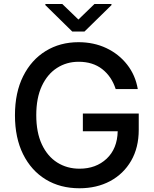

<svg xmlns="http://www.w3.org/2000/svg" viewBox="-20 -953 789 982"><path d="M571.7 -497.5Q550.8 -562.1 502.7 -599.6Q454.5 -637.1 382.1 -637.1Q320.7 -637.1 271.5 -605.5Q222.3 -573.9 193.9 -513Q165.5 -452.1 165.5 -364Q165.5 -275.6 194.1 -214.5Q222.7 -153.4 272.7 -121.8Q322.8 -90.2 386.7 -90.2Q470.9 -90.2 525.4 -141.3Q579.9 -192.5 582 -281.6H403.8V-372.2H689.6V-289.4Q689.6 -197.8 650.6 -130.5Q611.5 -63.2 543.1 -26.6Q474.8 9.9 386.4 9.9Q288 9.9 213.8 -35.3Q139.6 -80.6 98 -164.4Q56.5 -248.2 56.5 -363.3Q56.5 -479.4 98.4 -563.2Q140.3 -647 213.8 -692.1Q287.3 -737.2 381.4 -737.2Q459.9 -737.2 524 -706.9Q588.1 -676.5 630.3 -622.5Q672.6 -568.5 684.7 -497.5ZM298.7 -932.5 381 -853 463.1 -932.5H550.1V-926.8L412.3 -791.9H349.4L212 -926.8V-932.5Z"/></svg>

Font: Inter UI Medium
Style: Regular
Weight: 500
Designer: Rasmus Andersson
Foundry: rsms
Version: 3.2;8d6f07862